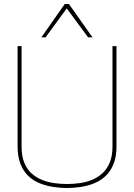

<svg xmlns="http://www.w3.org/2000/svg" viewBox="-20 -931 670 961"><path d="M68 -198V-700H88V-198Q88 -151 101 -118Q114 -85 137 -64Q160 -43 189.5 -31Q219 -19 251.5 -14.5Q284 -10 315 -10Q347 -10 379.5 -14.5Q412 -19 441 -31Q470 -43 493 -64Q516 -85 529.5 -118Q543 -151 543 -198V-700H563V-198Q563 -147 548.5 -110.5Q534 -74 509 -50.5Q484 -27 452.5 -14Q421 -1 385.5 4.5Q350 10 315 10Q281 10 245.5 4.5Q210 -1 178 -14Q146 -27 121.5 -50.5Q97 -74 82.5 -110.5Q68 -147 68 -198ZM187 -744 304 -911H325L443 -744H421L314 -889L208 -744Z"/></svg>

Font: Georama ExtraCondensed Thin Thin
Style: Regular
Weight: 250
Version: Version 1.001